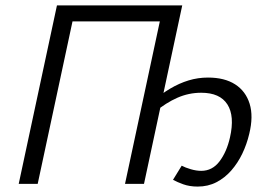

<svg xmlns="http://www.w3.org/2000/svg" viewBox="-20 -678 971 708"><path d="M49 0 190 -658H260L119 0ZM201 -599 213 -658H630L618 -599ZM441 0 582 -658H652L511 0ZM709 10Q679 10 655.5 1.5Q632 -7 618 -15L650 -67Q663 -60 683.5 -54Q704 -48 722 -48Q763 -48 789.5 -83Q816 -118 828 -171Q846 -250 818.5 -293Q791 -336 722 -336Q676 -336 634 -317.5Q592 -299 551 -265L541 -303Q575 -332 608 -351.5Q641 -371 675.5 -381.5Q710 -392 747 -392Q808 -392 847 -367Q886 -342 900.5 -295.5Q915 -249 899 -184Q890 -146 873.5 -111.5Q857 -77 833 -49.5Q809 -22 778 -6Q747 10 709 10Z"/></svg>

Font: Ysabeau Office
Style: Italic
Weight: 400
Italic angle: -12°
Designer: Christian Thalmann (Catharsis Fonts)
Version: Version 2.001;gftools[0.9.30]; featfreeze: tnum,lnum,ss02